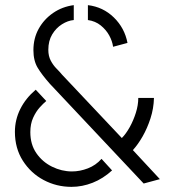

<svg xmlns="http://www.w3.org/2000/svg" viewBox="-20 -726 680 747"><path d="M539 -12 174 -400Q143 -435 126.5 -462.5Q110 -490 110 -531Q110 -577 130.5 -614Q151 -651 186.5 -675.5Q222 -700 267 -706V-648Q244 -646 221 -631.5Q198 -617 183 -592Q168 -567 168 -532Q168 -508 177.5 -490Q187 -472 200 -459Q213 -446 221 -436L454 -189Q470 -205 484.5 -231Q499 -257 508.5 -287Q518 -317 518 -345H579Q578 -304 565.5 -265.5Q553 -227 535 -195.5Q517 -164 497 -142L602 -29ZM258 1Q200 1 150 -25.5Q100 -52 69 -100.5Q38 -149 38 -213Q38 -260 59 -302Q80 -344 119 -377L160 -333Q149 -324 134.5 -308Q120 -292 109 -268Q98 -244 98 -212Q98 -164 121.5 -130Q145 -96 182.5 -77.5Q220 -59 260 -59Q291 -59 322 -71Q353 -83 375 -108L416 -63Q381 -31 340.5 -15Q300 1 258 1ZM420 -544Q417 -566 405 -588Q393 -610 372 -627Q351 -644 322 -648V-706Q381 -699 423 -658Q465 -617 476 -559Z"/></svg>

Font: Stick No Bills ExtraLight Light
Style: Regular
Weight: 300
Version: Version 2.000